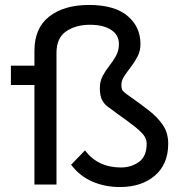

<svg xmlns="http://www.w3.org/2000/svg" viewBox="-20 -745 732 775"><path d="M464 10Q404 10 353 -12Q302 -34 267 -80L323 -138Q375 -69 468 -69Q510 -69 541 -91.5Q572 -114 572 -165Q572 -184 560 -199.5Q548 -215 522 -235.5Q496 -256 452 -287Q434 -301 418 -312Q402 -323 392.5 -340.5Q383 -358 383 -389Q383 -417 394.5 -438.5Q406 -460 421.5 -479.5Q437 -499 448.5 -520Q460 -541 460 -567Q460 -604 428.5 -624.5Q397 -645 343 -645Q286 -645 247 -618.5Q208 -592 208 -531V0H119V-402H24V-480H119V-540Q119 -632 179 -678.5Q239 -725 339 -725Q442 -725 494.5 -681Q547 -637 547 -567Q547 -540 535.5 -517.5Q524 -495 508.5 -475Q493 -455 481.5 -437.5Q470 -420 470 -403Q470 -386 475 -379.5Q480 -373 494 -363Q541 -330 578 -301.5Q615 -273 637 -241Q659 -209 659 -165Q659 -82 605 -36Q551 10 464 10Z"/></svg>

Font: Zen Kaku Gothic Antique Medium
Style: Regular
Weight: 500
Designer: Yoshimichi Ohira
Foundry: Positype
Version: Version 1.002